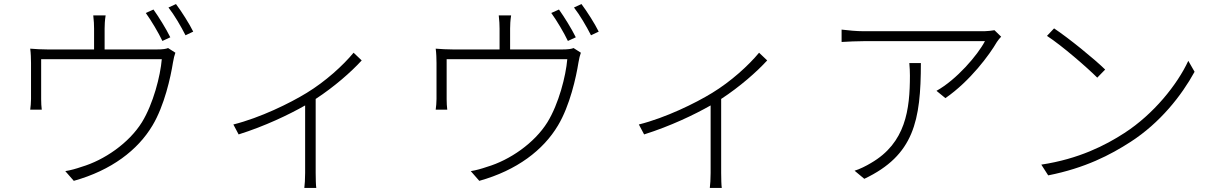

<svg xmlns="http://www.w3.org/2000/svg" viewBox="-20 -856 6000 947"><path d="M737 -809 699 -792C726 -755 762 -694 781 -654L820 -672C799 -715 762 -774 737 -809ZM848 -836 811 -819C840 -782 872 -727 895 -682L933 -700C914 -739 875 -800 848 -836ZM845 -596 809 -619C800 -615 784 -612 750 -612H496V-715C496 -731 497 -756 501 -780H440C443 -756 444 -731 444 -715V-612H218C185 -612 155 -614 129 -616C132 -595 133 -565 133 -545C133 -511 133 -399 133 -368C133 -352 131 -328 129 -315H186C184 -328 183 -351 183 -366C183 -396 183 -519 183 -564H778C771 -481 736 -344 680 -253C616 -150 494 -66 382 -33C356 -24 328 -16 302 -12L344 36C530 -16 660 -116 732 -237C791 -335 822 -477 833 -547C836 -566 841 -586 845 -596Z M1131 -242 1157 -193C1287 -234 1404 -290 1485 -336V-3C1485 24 1483 59 1481 71H1540C1538 59 1537 24 1537 -3V-368C1629 -428 1713 -502 1764 -558L1724 -596C1672 -533 1585 -454 1493 -398C1410 -347 1263 -275 1131 -242Z M2737 -809 2699 -792C2726 -755 2762 -694 2781 -654L2820 -672C2799 -715 2762 -774 2737 -809ZM2848 -836 2811 -819C2840 -782 2872 -727 2895 -682L2933 -700C2914 -739 2875 -800 2848 -836ZM2845 -596 2809 -619C2800 -615 2784 -612 2750 -612H2496V-715C2496 -731 2497 -756 2501 -780H2440C2443 -756 2444 -731 2444 -715V-612H2218C2185 -612 2155 -614 2129 -616C2132 -595 2133 -565 2133 -545C2133 -511 2133 -399 2133 -368C2133 -352 2131 -328 2129 -315H2186C2184 -328 2183 -351 2183 -366C2183 -396 2183 -519 2183 -564H2778C2771 -481 2736 -344 2680 -253C2616 -150 2494 -66 2382 -33C2356 -24 2328 -16 2302 -12L2344 36C2530 -16 2660 -116 2732 -237C2791 -335 2822 -477 2833 -547C2836 -566 2841 -586 2845 -596Z M3131 -242 3157 -193C3287 -234 3404 -290 3485 -336V-3C3485 24 3483 59 3481 71H3540C3538 59 3537 24 3537 -3V-368C3629 -428 3713 -502 3764 -558L3724 -596C3672 -533 3585 -454 3493 -398C3410 -347 3263 -275 3131 -242Z M4918 -675 4885 -707C4874 -705 4849 -702 4835 -702C4770 -702 4279 -702 4240 -702C4205 -702 4164 -706 4131 -710V-649C4166 -651 4205 -653 4240 -653C4278 -653 4763 -653 4838 -653C4802 -584 4698 -463 4599 -408L4643 -372C4766 -457 4861 -587 4897 -649C4903 -658 4911 -668 4918 -675ZM4522 -545H4465C4467 -523 4468 -503 4468 -483C4468 -315 4447 -151 4276 -52C4253 -38 4219 -21 4195 -14L4243 26C4488 -90 4522 -261 4522 -545Z M5179 -716 5144 -679C5219 -630 5342 -523 5392 -473L5431 -513C5378 -565 5250 -669 5179 -716ZM5116 -44 5150 9C5332 -27 5457 -92 5556 -156C5702 -250 5808 -385 5872 -502L5841 -556C5787 -439 5670 -293 5526 -200C5432 -139 5301 -72 5116 -44Z"/></svg>

Font: Noto Sans SC Light
Style: Regular
Weight: 300
Designer: Ryoko NISHIZUKA 西塚涼子 (kana, bopomofo & ideographs); Paul D. Hunt (Latin, Greek & Cyrillic); Sandoll Communications 산돌커뮤니
Foundry: Adobe
Version: Version 2.004;hotconv 1.0.118;makeotfexe 2.5.65603